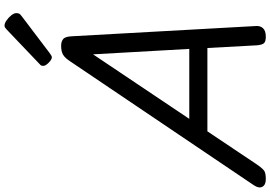

<svg xmlns="http://www.w3.org/2000/svg" viewBox="-250 -987 1194 848"><g transform="rotate(-90 347.0 -563.0)"><path d="M-20 14Q-46 14 -54 -1.5Q-62 -17 -47 -39L500 -850Q515 -873 529.5 -881.5Q544 -890 569 -890Q588 -890 599 -880.5Q610 -871 611 -839L656 -31Q658 -11 646.5 1.5Q635 14 609 14Q587 14 580 5.5Q573 -3 571 -23L559 -244H191L45 -26Q27 0 16.5 7Q6 14 -20 14ZM246 -324H555L531 -749ZM518 -931Q508 -931 494 -945Q480 -959 480 -969Q480 -973 481 -976.5Q482 -980 489 -986L639 -1129Q645 -1134 648.5 -1137Q652 -1140 658 -1140Q668 -1140 681 -1131Q694 -1122 703.5 -1110Q713 -1098 713 -1088Q713 -1081 711 -1076Q709 -1071 698 -1063L537 -941Q531 -937 526.5 -934Q522 -931 518 -931Z"/></g></svg>

Font: Playwrite DK Uloopet
Style: Regular
Weight: 400
Designer: Veronika Burian, José Scaglione
Foundry: TypeTogether
Version: Version 1.002